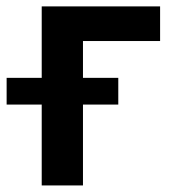

<svg xmlns="http://www.w3.org/2000/svg" viewBox="-61 -565 544 585"><path d="M426.8 -545.5V-440H191.8V0H66.1V-545.5ZM-40.8 -246.4V-327.8H299.4V-246.4Z"/></svg>

Font: Inter Zeller Semi Bold
Style: Regular
Weight: 600
Designer: Rasmus Andersson; Joe Bland
Foundry: zeller
Version: Version 3.015;git-dec3a8cb1